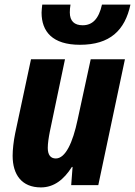

<svg xmlns="http://www.w3.org/2000/svg" viewBox="-20 -806 588 836"><path d="M328 -611C459 -611 524 -674 548 -786H424C410 -723 382 -696 340 -696C304 -696 284 -714 284 -752C284 -762 285 -774 287 -786H164C163 -775 161 -761 161 -751C161 -669 208 -611 328 -611ZM158 10C215 10 258 -24 293 -79H296L290 0H408L524 -548H375L318 -285C297 -185 265 -116 223 -116C200 -116 188 -132 188 -162C188 -181 192 -208 197 -233L263 -548H115L46 -225C39 -191 35 -154 35 -128C35 -45 75 10 158 10Z"/></svg>

Font: Noto Sans Display SemiCondensed Extra
Style: Italic
Weight: 800
Width: 4
Italic angle: -12°
Designer: Monotype Design Team
Foundry: Monotype Imaging Inc.
Version: Version 1.900